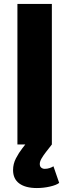

<svg xmlns="http://www.w3.org/2000/svg" viewBox="-20 -730 350 970"><path d="M68 0V-710H242V0ZM166 220Q109 220 77.5 197Q46 174 46 129Q46 98 60.5 70Q75 42 93 19L128 -26L242 0L213 37Q199 55 190 70.5Q181 86 181 98Q181 111 188.5 117Q196 123 206 123Q219 123 231 119Q243 115 250 110L279 194Q265 205 232.5 212.5Q200 220 166 220Z"/></svg>

Font: Geist ExtBd
Style: Regular
Weight: 400
Designer: Basement.studio, Andrés Briganti, Mateo Zaragoza
Foundry: Basement.studio, Vercel, Andrés Briganti, Guido Ferreyra, Mateo Zaragoza
Version: Version 1.401